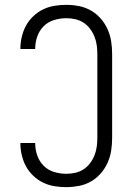

<svg xmlns="http://www.w3.org/2000/svg" viewBox="-20 -763 540 791"><path d="M253 8Q228 8 204 4Q180 0 158 -10.5Q136 -21 117.5 -38.5Q99 -56 87.5 -77Q76 -98 70 -122.5Q64 -147 64 -171V-174H125V-172Q125 -147 133.5 -122.5Q142 -98 160 -80Q178 -62 203 -54.5Q228 -47 253 -47Q271 -47 289.5 -51Q308 -55 323.5 -65Q339 -75 350.5 -90Q362 -105 369 -122.5Q376 -140 378.5 -158Q381 -176 381 -195V-540Q381 -559 378.5 -577Q376 -595 369 -612.5Q362 -630 350.5 -645Q339 -660 323.5 -670Q308 -680 289.5 -684Q271 -688 253 -688Q228 -688 203 -680.5Q178 -673 160 -655Q142 -637 133.5 -612.5Q125 -588 125 -563V-561H64V-564Q64 -588 70 -612.5Q76 -637 87.5 -658Q99 -679 117.5 -696.5Q136 -714 158 -724.5Q180 -735 204 -739Q228 -743 253 -743Q279 -743 305 -738Q331 -733 354 -720Q377 -707 394.5 -687Q412 -667 423 -643Q434 -619 438 -592.5Q442 -566 442 -540V-195Q442 -169 438 -142.5Q434 -116 423 -92Q412 -68 394.5 -48Q377 -28 354 -15Q331 -2 305 3Q279 8 253 8Z"/></svg>

Font: Iosevka Custom Light
Style: Regular
Weight: 300
Monospace: yes
Designer: Belleve Invis
Foundry: Belleve Invis
Version: Version 27.3.5